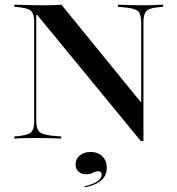

<svg xmlns="http://www.w3.org/2000/svg" viewBox="-20 -591 757 819"><path d="M580.6 10.5 138.7 -527.4H134.7V-201.6H125.8V-492.7Q125.8 -517.7 121 -531Q116.1 -544.4 103.2 -550.4Q90.3 -556.5 65.3 -559.7L41.1 -562.1V-571Q56.5 -571 76.2 -570.2Q96 -569.4 119.4 -569Q142.7 -568.5 169.4 -568.5H180.6Q199.2 -568.5 214.5 -569.4Q229.8 -570.2 241.9 -571L579 -157.3H582.3V-492.7Q582.3 -529 570.2 -541.9Q558.1 -554.8 516.1 -558.9L483.1 -562.1V-571Q505.6 -570.2 534.7 -569.4Q563.7 -568.5 587.1 -568.5Q604.8 -568.5 621 -569Q637.1 -569.4 651.2 -570.2Q665.3 -571 675.8 -571V-562.1L652.4 -559.7Q627.4 -557.3 614.5 -550.8Q601.6 -544.4 596.8 -531Q591.9 -517.7 591.9 -492.7V10.5ZM134.7 -78.2Q134.7 -41.9 147.2 -29.4Q159.7 -16.9 201.6 -12.1L241.1 -8.9V0Q225 -0.8 205.6 -1.2Q186.3 -1.6 166.9 -2Q147.6 -2.4 130.6 -2.4Q112.9 -2.4 96.4 -2Q79.8 -1.6 66.1 -1.2Q52.4 -0.8 41.1 0V-8.9L65.3 -11.3Q90.3 -14.5 103.2 -20.6Q116.1 -26.6 121 -39.9Q125.8 -53.2 125.8 -78.2V-201.6H134.7ZM341.9 208.1 341.1 203.2Q376.6 195.2 395.2 182.7Q413.7 170.2 413.7 154Q413.7 139.5 399.2 139.5Q387.9 139.5 376.6 146Q365.3 152.4 346.8 152.4Q326.6 152.4 314.5 140.7Q302.4 129 302.4 110.5Q302.4 87.1 320.2 72.2Q337.9 57.3 366.1 57.3Q397.6 57.3 416.5 75.8Q435.5 94.4 435.5 125Q435.5 157.3 412.5 177.8Q389.5 198.4 341.9 208.1Z"/></svg>

Font: Playfair 144pt SemiExpanded SemiBold
Style: Regular
Weight: 600
Width: 6
Designer: Claus Eggers Sørensen
Foundry: Claus Eggers Sørensen
Version: Version 2.203